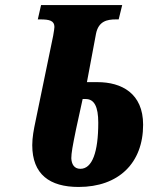

<svg xmlns="http://www.w3.org/2000/svg" viewBox="-20 -734 640 762"><path d="M292 8C451 8 548 -87 548 -239C548 -364 462 -408 367 -408H325L361 -600C371 -650 405 -657 440 -657H451L465 -714H143L130 -657H140C176 -657 196 -652 196 -627C196 -621 194 -611 191 -592L121 -253C114 -220 108 -189 108 -158C108 -42 177 8 292 8ZM299 -64C274 -64 264 -83 263 -106C263 -126 268 -154 282 -222L308 -341H320C354 -341 370 -311 370 -247C370 -130 346 -64 299 -64Z"/></svg>

Font: Noto Serif ExtraCondensed Black
Style: Italic
Weight: 900
Width: 2
Italic angle: -12°
Designer: Monotype Design Team
Foundry: Monotype Imaging Inc.
Version: Version 2.014